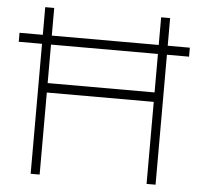

<svg xmlns="http://www.w3.org/2000/svg" viewBox="-52 -776 862 830"><g transform="rotate(5 379.5 -361.5)"><path d="M749 -603V-564H10V-603ZM614 -356H150V0H111V-723H150V-397H614V-723H653V0H614Z"/></g></svg>

Font: Public Sans Thin
Style: Regular
Weight: 100
Designer: The Public Sans project authors (U.S. Web Design System). Libre Franklin designed by Pablo Impallari and Rodrigo Fuenzal
Version: Version 1.008